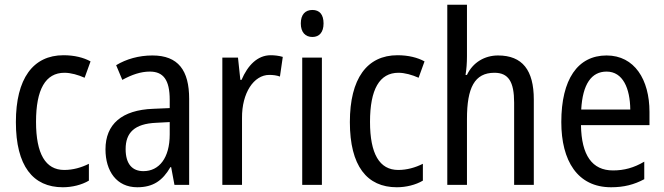

<svg xmlns="http://www.w3.org/2000/svg" viewBox="-20 -780 2803 810"><path d="M245 10C284 10 325 0 355 -18V-89C323 -73 288 -63 251 -63C172 -63 132 -131 132 -266C132 -403 172 -473 252 -473C279 -473 310 -464 337 -452L362 -521C333 -537 294 -547 248 -547C119 -547 47 -448 47 -265C47 -80 119 10 245 10Z M623 -546C566 -546 513 -531 470 -505L496 -443C536 -465 574 -478 612 -478C669 -478 696 -443 696 -359V-324L626 -321C494 -316 425 -256 425 -150C425 -58 472 10 559 10C626 10 666 -18 699 -75H702L716 0H778V-363C778 -483 732 -546 623 -546ZM639 -262 696 -265V-213C696 -113 651 -58 585 -58C539 -58 510 -87 510 -151C510 -220 547 -258 639 -262Z M1122 -547C1066 -547 1025 -504 999 -443H994L984 -537H918V0H1001V-282C1000 -388 1051 -464 1116 -464C1132 -464 1148 -462 1161 -457L1173 -540C1156 -545 1138 -547 1122 -547Z M1298 -738C1268 -738 1249 -719 1249 -681C1249 -644 1268 -624 1298 -624C1327 -624 1345 -644 1345 -681C1345 -719 1328 -738 1298 -738ZM1338 -537H1255V0H1338Z M1654 10C1693 10 1734 0 1764 -18V-89C1732 -73 1697 -63 1660 -63C1581 -63 1541 -131 1541 -266C1541 -403 1581 -473 1661 -473C1688 -473 1719 -464 1746 -452L1771 -521C1742 -537 1703 -547 1657 -547C1528 -547 1456 -448 1456 -265C1456 -80 1528 10 1654 10Z M1950 -543V-760H1867V0H1950V-278C1950 -410 1982 -473 2066 -473C2125 -473 2149 -435 2149 -347V0H2232V-360C2232 -484 2184 -546 2081 -546C2025 -546 1975 -517 1950 -464H1944C1948 -487 1950 -515 1950 -543Z M2539 -546C2417 -546 2348 -445 2348 -265C2348 -102 2416 10 2558 10C2612 10 2655 -1 2698 -24V-98C2654 -72 2613 -61 2566 -61C2478 -61 2433 -125 2431 -252H2720V-308C2720 -444 2657 -546 2539 -546ZM2539 -478C2608 -478 2638 -407 2639 -318H2432C2438 -425 2475 -478 2539 -478Z"/></svg>

Font: Noto Sans Sinhala Condensed
Style: Regular
Weight: 400
Width: 3
Designer: Jelle Bosma - Monotype Design Team
Foundry: Monotype Imaging Inc.
Version: Version 2.006